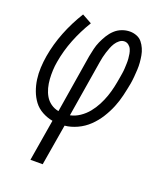

<svg xmlns="http://www.w3.org/2000/svg" viewBox="-136 -609 772 913"><g transform="rotate(20 250.0 -152.5)"><path d="M127 215 162 5Q134 0 108.5 -14Q83 -28 66.5 -50Q50 -72 40 -99Q30 -126 26 -155Q22 -184 23.5 -214Q25 -244 30 -274Q41 -338 65.5 -400Q90 -462 126 -520L175 -493Q142 -439 119.5 -382Q97 -325 87 -266Q83 -244 82 -221.5Q81 -199 82.5 -177Q84 -155 89.5 -134Q95 -113 105.5 -95Q116 -77 133.5 -64.5Q151 -52 173 -48L221 -343Q225 -363 229.5 -382.5Q234 -402 242.5 -421Q251 -440 262 -458Q273 -476 288.5 -490.5Q304 -505 324 -512.5Q344 -520 364 -520Q382 -520 398.5 -513.5Q415 -507 425.5 -494Q436 -481 443 -465Q450 -449 453 -432Q456 -415 457.5 -397.5Q459 -380 458 -361.5Q457 -343 455.5 -325Q454 -307 451 -289Q445 -257 437.5 -225Q430 -193 417.5 -162.5Q405 -132 386.5 -102.5Q368 -73 343 -49Q318 -25 286.5 -10.5Q255 4 224 7L189 215ZM231 -48Q256 -53 279 -68.5Q302 -84 319 -105Q336 -126 348.5 -150Q361 -174 369.5 -198.5Q378 -223 383.5 -248Q389 -273 393 -298Q395 -310 397 -322.5Q399 -335 399.5 -347Q400 -359 400.5 -371.5Q401 -384 400 -396Q399 -408 397 -419.5Q395 -431 390.5 -441.5Q386 -452 376.5 -459.5Q367 -467 355 -467Q342 -467 330.5 -458Q319 -449 311.5 -437Q304 -425 299 -412Q294 -399 290 -386.5Q286 -374 283 -361Q280 -348 278 -335Z"/></g></svg>

Font: Iosevka Term Curly Light
Style: Italic
Weight: 300
Italic angle: -9°
Designer: Belleve Invis
Foundry: Belleve Invis
Version: Version 32.3.0